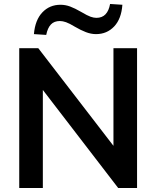

<svg xmlns="http://www.w3.org/2000/svg" viewBox="-20 -948 788 968"><path d="M77 0V-705H173L578 -179H552V-705H671V0H576L171 -527H196V0ZM213 -772 151 -776Q157 -847 193.5 -885.5Q230 -924 285 -924Q310 -924 334 -915Q358 -906 389 -888Q421 -869 437 -863.5Q453 -858 466 -858Q495 -858 512 -876Q529 -894 535 -928L597 -924Q592 -853 555.5 -814.5Q519 -776 464 -776Q439 -776 413 -786Q387 -796 358 -813Q330 -830 313 -836Q296 -842 282 -842Q253 -842 236.5 -824.5Q220 -807 213 -772Z"/></svg>

Font: NunitoSans3
Style: Bold
Weight: 700
Designer: Vernon Adams
Foundry: Vernon Adams
Version: Version 3.101;gftools[0.9.27]